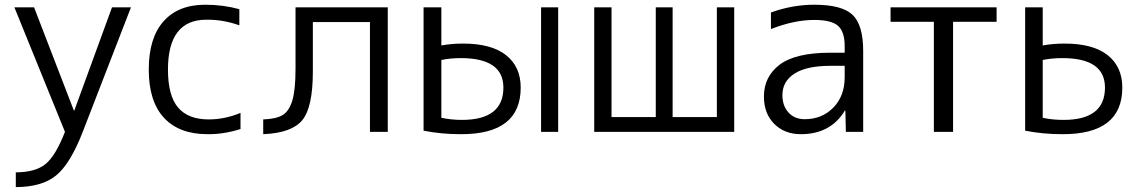

<svg xmlns="http://www.w3.org/2000/svg" viewBox="-20 -550 4741 801"><path d="M40 -519.5H122.1L288.1 -88.9H290L447.3 -519.5H526.4L325.2 0Q273.4 133.8 213.9 182.1Q154.3 230.5 45.9 230.5V168.9Q127 168.9 169.4 134.8Q211.9 100.6 251 0Z M983.4 -79.1V-11.7Q913.1 10.7 845.7 9.8Q727.5 9.8 664.1 -58.6Q600.6 -127 600.6 -259.8Q600.6 -391.6 662.1 -460.9Q723.6 -530.3 835.9 -530.3Q911.1 -530.3 978.5 -511.7V-444.3Q910.2 -468.8 840.8 -467.8Q680.7 -467.8 680.7 -259.8Q680.7 -151.4 722.7 -101.6Q764.6 -51.8 850.6 -51.8Q918 -51.8 983.4 -79.1Z M1212.9 -263.7V-519.5H1597.7V0H1523.4V-458H1285.2V-252Q1285.2 -102.5 1241.2 -48.8Q1197.3 4.9 1078.1 9.8V-51.8Q1132.8 -53.7 1159.7 -70.3Q1186.5 -86.9 1199.7 -131.3Q1212.9 -175.8 1212.9 -263.7Z M2237.3 0V-519.5H2308.6V0ZM1747.1 -519.5H1821.3V-360.4Q1864.3 -368.2 1912.1 -368.2Q2030.3 -368.2 2091.3 -319.8Q2152.3 -271.5 2152.3 -184.6Q2152.3 10.7 1902.3 9.8Q1819.3 9.8 1747.1 -4.9ZM1821.3 -299.8V-58.6Q1862.3 -49.8 1907.2 -49.8Q2080.1 -49.8 2080.1 -184.6Q2080.1 -307.6 1902.3 -307.6Q1859.4 -307.6 1821.3 -299.8Z M2531.2 -519.5V-61.5H2715.8V-519.5H2786.1V-61.5H2970.7V-519.5H3043V0H2459V-519.5Z M3503.9 -330.1V-357.4Q3503.9 -418 3476.1 -442.4Q3448.2 -466.8 3377 -466.8Q3293 -466.8 3196.3 -428.7V-498Q3286.1 -530.3 3377 -530.3Q3492.2 -530.3 3536.6 -488.3Q3581.1 -446.3 3581.1 -336.9V0H3508.8L3506.8 -88.9H3504.9Q3445.3 9.8 3321.3 9.8Q3252.9 9.8 3210 -33.2Q3167 -76.2 3167 -147.5Q3167 -230.5 3232.9 -280.3Q3298.8 -330.1 3444.3 -330.1ZM3503.9 -275.4H3444.3Q3345.7 -275.4 3294.9 -243.2Q3244.1 -210.9 3244.1 -153.3Q3244.1 -108.4 3269.5 -80.6Q3294.9 -52.7 3336.9 -52.7Q3409.2 -52.7 3456.5 -101.1Q3503.9 -149.4 3503.9 -227.5Z M4137.7 -459H3956.1V0H3876V-459H3695.3V-519.5H4137.7Z M4256.8 -519.5H4330.1V-360.4Q4373 -368.2 4421.9 -368.2Q4540 -368.2 4601.1 -319.8Q4662.1 -271.5 4662.1 -184.6Q4662.1 10.7 4412.1 9.8Q4329.1 9.8 4256.8 -4.9ZM4330.1 -299.8V-58.6Q4370.1 -49.8 4417 -49.8Q4589.8 -49.8 4589.8 -184.6Q4589.8 -307.6 4412.1 -307.6Q4368.2 -307.6 4330.1 -299.8Z"/></svg>

Font: Mgen+ 1c regular
Style: Regular
Weight: 400
Designer: [Source Han Sans]
Ryoko NISHIZUKA  (kana & ideographs); Paul D. Hunt (Latin, Greek & Cyrillic); Wenlong ZHANG  (bopomofo
Version: Version 1.059.20150602